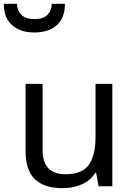

<svg xmlns="http://www.w3.org/2000/svg" viewBox="-55 -975 693 1005"><path d="M533 -536V0H461L448 -71H444Q418 -29 372 -9.5Q326 10 274 10Q177 10 128 -36.5Q79 -83 79 -185V-536H168V-191Q168 -63 287 -63Q376 -63 410.5 -113Q445 -163 445 -257V-536ZM125 -805Q52 -805 8.5 -843Q-35 -881 -35 -955H34Q34 -921 56.5 -898Q79 -875 125 -875Q172 -875 194 -898Q216 -921 216 -955H285Q285 -881 242 -843Q199 -805 125 -805Z"/></svg>

Font: Noto Sans Tifinagh Ahaggar
Style: Regular
Weight: 400
Designer: JamraPatel
Foundry: JamraPatel LLC
Version: Version 2.006; ttfautohint (v1.8.4.7-5d5b)